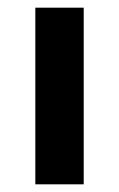

<svg xmlns="http://www.w3.org/2000/svg" viewBox="-20 -480 311 500"><path d="M72 -460H198V0H72Z"/></svg>

Font: Renner*
Style: Semi
Weight: 600
Version: Version 003.000 ; ttfautohint (v0.97) -l 8 -r 50 -G 200 -x 1